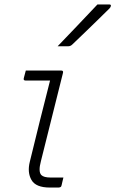

<svg xmlns="http://www.w3.org/2000/svg" viewBox="-20 -843 519 863"><path d="M96 -526H255Q266 -526 263 -515Q238 -417 214 -319Q190 -221 164 -119Q151 -71 166 -56Q177 -45 208 -45H265Q263 -36 261 -28.5Q259 -21 257 -11Q256 -4 251.5 -2Q247 0 243 0H204Q141 0 121.5 -34Q102 -68 114 -116Q137 -211 159.5 -301Q182 -391 205 -481H95Q84 -481 87 -492Q89 -500 91.5 -509Q94 -518 96 -526ZM418 -823H471Q479 -823 478.5 -817Q478 -811 472 -805Q441 -775 417 -751Q393 -727 367 -702.5Q341 -678 305 -643Q297 -635 286 -635H239Q282 -680 328 -728Q374 -776 418 -823Z"/></svg>

Font: Recursive Sn Lnr St Lt
Style: Italic
Weight: 300
Italic angle: -15°
Version: Version 1.079;hotconv 1.0.112;makeotfexe 2.5.65598; ttfautoh